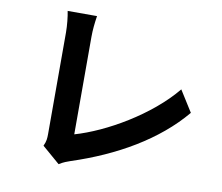

<svg xmlns="http://www.w3.org/2000/svg" viewBox="-85 -865 1171 1011"><g transform="rotate(10 500.0 -359.5)"><path d="M195 -40 290 42C313 27 335 20 349 15C585 -62 792 -181 929 -345L858 -458C730 -302 507 -174 344 -127C344 -203 344 -536 344 -647C344 -686 348 -722 354 -761H197C203 -732 208 -685 208 -647C208 -536 208 -180 208 -105C208 -82 207 -65 195 -40Z"/></g></svg>

Font: Source Han Sans KR
Style: Bold
Weight: 700
Designer: Ryoko NISHIZUKA 西塚涼子 (kana, bopomofo & ideographs); Paul D. Hunt (Latin, Greek & Cyrillic); Sandoll Communications 산돌커뮤니
Foundry: Adobe
Version: Version 2.004;hotconv 1.0.118;makeotfexe 2.5.65603